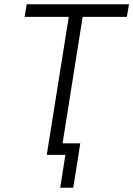

<svg xmlns="http://www.w3.org/2000/svg" viewBox="-20 -725 624 899"><path d="M262 154 286 0H199L302 -646H95L105 -705H584L574 -646H367L273 -54H356L323 154Z"/></svg>

Font: Nunito Sans 7pt Condensed Light
Style: Italic
Weight: 300
Width: 3
Italic angle: -9°
Designer: Vernon Adams
Foundry: Vernon Adams
Version: Version 3.101;gftools[0.9.27]